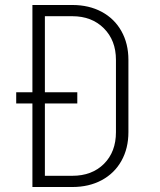

<svg xmlns="http://www.w3.org/2000/svg" viewBox="-20 -750 640 770"><path d="M270 -730Q337 -730 388 -702.5Q439 -675 467 -625Q495 -575 495 -510V-220Q495 -155 467 -105Q439 -55 388 -27.5Q337 0 270 0H110V-335H45V-380H110V-730ZM445 -510Q445 -588 396.5 -636.5Q348 -685 270 -685H160V-380H290V-335H160V-45H270Q349 -45 397 -93Q445 -141 445 -220Z"/></svg>

Font: JetBrains Mono Extra Light
Style: Regular
Weight: 200
Monospace: yes
Designer: Philipp Nurullin, Konstantin Bulenkov
Foundry: JetBrains
Version: 2.002